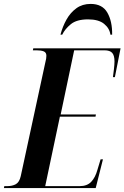

<svg xmlns="http://www.w3.org/2000/svg" viewBox="-54 -961 636 981"><path d="M-34 0 -32 -10H-17Q9 -10 27 -20Q45 -30 52 -61L178 -644Q183 -662 183 -676Q183 -693 169.5 -698.5Q156 -704 132 -704H114L116 -714H562L533 -567H523Q525 -581 528 -606.5Q531 -632 531 -647Q531 -677 519.5 -690.5Q508 -704 479 -704H325L256 -376H436L434 -365H252L177 -10H353Q391 -10 412 -32Q433 -54 444 -94L460 -147H472L435 0ZM255 -784Q266 -826 286 -861.5Q306 -897 336.5 -919Q367 -941 409 -941Q469 -941 494.5 -896.5Q520 -852 519 -784H510Q506 -816 478 -839Q450 -862 396 -862Q338 -862 308 -837.5Q278 -813 264 -784Z"/></svg>

Font: Noto Serif Display ExtraCondensed
Style: Bold Italic
Weight: 700
Width: 2
Italic angle: -12°
Designer: Monotype Design Team
Foundry: Monotype Imaging Inc.
Version: Version 2.009